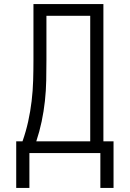

<svg xmlns="http://www.w3.org/2000/svg" viewBox="-20 -755 640 947"><path d="M60 172V-58H91Q108 -106 119 -156Q130 -206 136 -256.5Q142 -307 143.5 -357.5Q145 -408 145 -459V-735H490V-58H540V172H475V0H125V172ZM159 -58H425V-677H209V-459Q209 -409 208 -358Q207 -307 201.5 -256.5Q196 -206 185.5 -156Q175 -106 159 -58Z"/></svg>

Font: Iosevka Aile Custom Light
Style: Regular
Weight: 300
Designer: Belleve Invis
Foundry: Belleve Invis
Version: Version 17.0.2; ttfautohint (v1.8.3)